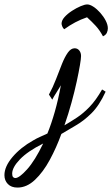

<svg xmlns="http://www.w3.org/2000/svg" viewBox="-215 -567 507 867"><path d="M-136 280Q-164 280 -179.5 264Q-195 248 -195 224Q-195 185 -158.5 142Q-122 99 -65 67Q-50 58 -34 51Q-18 44 -1 36Q17 -8 32.5 -62.5Q48 -117 60 -182Q49 -163 38.5 -147Q28 -131 21 -117L6 -140Q24 -173 38 -209.5Q52 -246 64.5 -277.5Q77 -309 91 -329Q105 -349 122 -349Q135 -349 143 -339Q151 -329 151 -314Q151 -303 146 -273Q141 -243 131.5 -199Q122 -155 108 -104Q94 -53 76 -1Q105 -18 133 -36.5Q161 -55 189.5 -84.5Q218 -114 246 -163L262 -153Q233 -90 198 -55.5Q163 -21 128 -1Q93 19 62 38Q40 99 10 154.5Q-20 210 -57 245Q-94 280 -136 280ZM-146 237Q-128 237 -92.5 197.5Q-57 158 -20 81Q-90 116 -125 152.5Q-160 189 -160 217Q-160 228 -156 232.5Q-152 237 -146 237ZM250 -403Q235 -431 217.5 -450Q200 -469 178 -489Q149 -479 124.5 -466Q100 -453 75 -435Q69 -440 66 -448Q63 -456 63 -460Q63 -475 76.5 -490Q90 -505 110 -518Q130 -531 149 -539Q168 -547 179 -547Q191 -547 207 -536.5Q223 -526 238 -509Q253 -492 262.5 -473.5Q272 -455 272 -439Q272 -429 267.5 -419Q263 -409 250 -403Z"/></svg>

Font: Dancing Script SemiBold
Style: Regular
Weight: 600
Designer: Pablo Impallari
Foundry: Pablo Impallari
Version: Version 2.001